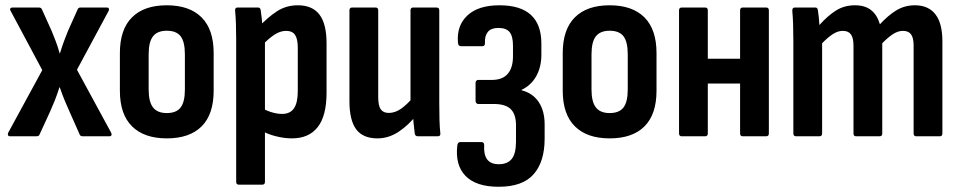

<svg xmlns="http://www.w3.org/2000/svg" viewBox="-20 -521 3669 734"><path d="M18 0Q12.5 0 10.8 -4Q9 -8 11.5 -13.9L141.6 -252.9L20.6 -479.4Q17.1 -484.8 19.6 -488.5Q22 -492.3 27.5 -492.3H128Q137.9 -492.3 140.4 -484.8L177.9 -401.7Q185.5 -383.2 193.3 -362.7Q201.1 -342.2 208.2 -316.9H209.2Q216.7 -342.2 224.6 -363.4Q232.4 -384.7 239.9 -402.7L276.5 -484.4Q279 -492.3 287.9 -492.3H388.4Q394.3 -492.3 396 -488.5Q397.8 -484.8 395.3 -479.4L274.2 -254.4L404.8 -13.9Q407.8 -8 406 -4Q404.3 0 398.4 0H296.4Q287 0 284.5 -7L245.4 -95.2Q235.9 -115.7 226.8 -138Q217.7 -160.2 208.6 -187.1H207.2Q198.6 -160.2 189.8 -137.7Q180.9 -115.2 171.4 -94.2L131.3 -7Q129.3 0 118.9 0Z M617.6 8Q531.4 8 484.9 -37.9Q438.3 -83.8 438.3 -174.2V-318Q438.3 -408.5 484.6 -454.6Q530.8 -500.8 617.6 -500.8Q704.3 -500.8 750.6 -454.6Q796.8 -408.5 796.8 -318V-174.2Q796.8 -83.8 750.8 -37.9Q704.8 8 617.6 8ZM617.6 -88.8Q654.5 -88.8 670.7 -110.3Q686.8 -131.8 686.8 -178.7V-313.1Q686.8 -361 670.7 -382.2Q654.5 -403.5 617.6 -403.5Q581.7 -403.5 565 -382.2Q548.3 -361 548.3 -313.1V-178.7Q548.3 -131.8 565 -110.3Q581.7 -88.8 617.6 -88.8Z M1096 8Q1067.4 8 1035.2 0Q1003 -8 980 -21.6L979 -109.2Q996.6 -98.6 1018.1 -92Q1039.5 -85.5 1058.7 -85.5Q1089 -85.5 1103.7 -106.7Q1118.4 -127.9 1118.4 -173.5V-338.3Q1118.4 -372.2 1108 -387.6Q1097.6 -403 1073.4 -403Q1051.2 -403 1028.2 -387.8Q1005.2 -372.6 978.9 -344.2L968.2 -416.9Q1003.2 -454.5 1038.4 -477.6Q1073.6 -500.8 1118.9 -500.8Q1173.9 -500.8 1201.1 -465.5Q1228.4 -430.3 1228.4 -354.8V-167Q1228.4 -78.1 1194.6 -35.1Q1160.9 8 1096 8ZM893.3 185Q882.9 185 882.9 174.1V-371.6Q882.9 -403.6 881.9 -430.8Q880.9 -458 878.9 -479.4Q877.4 -492.3 888.3 -492.3H966.2Q975.2 -492.3 976.6 -482.3Q978.6 -469.9 980.9 -448.9Q983.1 -428 983.6 -411L992.9 -370.3V174.1Q992.9 185 982.5 185Z M1423.2 8Q1367.3 8 1341.6 -26.7Q1315.9 -61.5 1315.9 -133.9V-481.4Q1315.9 -492.3 1326.3 -492.3H1415.5Q1425.9 -492.3 1425.9 -481.4V-149.8Q1425.9 -116.5 1435.7 -102.9Q1445.6 -89.3 1466.3 -89.3Q1490.6 -89.3 1513.8 -105.7Q1537 -122.2 1562.9 -152.7L1573.1 -82.4Q1542 -42.4 1503.8 -17.2Q1465.6 8 1423.2 8ZM1577.5 0Q1567.6 0 1565.6 -10Q1563.1 -28 1560.9 -52.6Q1558.6 -77.2 1558.6 -95.1L1549.3 -126.1V-481.4Q1549.3 -492.3 1559.7 -492.3H1648.4Q1659.3 -492.3 1659.3 -481.4V-125.3Q1659.3 -90.7 1660.1 -62.5Q1660.9 -34.3 1663.3 -12.4Q1665.3 0 1653.4 0Z M1886.4 193Q1800.3 193 1760 151.8Q1719.7 110.6 1728.1 36.2Q1729.6 22.2 1739 22.2H1820.5Q1831.8 22.2 1830.9 35.2Q1828.9 70.2 1842.5 88.5Q1856.2 106.8 1886.9 106.8Q1919.8 106.8 1936.2 86.7Q1952.6 66.6 1952.6 20.3V-42.1Q1952.6 -83.8 1932.7 -103.7Q1912.8 -123.5 1867.1 -123.5H1807.9Q1803.9 -123.5 1801 -126.8Q1798 -130 1798 -134.9V-204.6Q1798 -209.1 1801 -212.3Q1803.9 -215.5 1807.9 -215.5H1860.7Q1900.8 -215.5 1921 -238.7Q1941.1 -261.9 1941.1 -306.2V-346.1Q1941.1 -382.3 1928.2 -398.3Q1915.3 -414.2 1885.5 -414.2Q1857.2 -414.2 1844.8 -398.8Q1832.5 -383.5 1833.9 -356.4Q1834.4 -350.9 1831.7 -347.6Q1829 -344.4 1825 -344.4H1742.1Q1731.7 -344.4 1730.7 -357.9Q1725.2 -422.9 1766.8 -461.8Q1808.3 -500.8 1889.5 -500.8Q1969.5 -500.8 2009.6 -464.1Q2049.6 -427.4 2049.6 -354.6V-311.4Q2049.6 -264.9 2029.9 -229.7Q2010.2 -194.5 1973.8 -177.5V-176Q2016.7 -165 2039.4 -131Q2062.1 -97 2062.1 -45.6V9Q2062.1 97.2 2020 145.1Q1977.9 193 1886.4 193Z M2310.6 8Q2224.4 8 2177.9 -37.9Q2131.3 -83.8 2131.3 -174.2V-318Q2131.3 -408.5 2177.6 -454.6Q2223.8 -500.8 2310.6 -500.8Q2397.3 -500.8 2443.6 -454.6Q2489.8 -408.5 2489.8 -318V-174.2Q2489.8 -83.8 2443.8 -37.9Q2397.8 8 2310.6 8ZM2310.6 -88.8Q2347.5 -88.8 2363.7 -110.3Q2379.8 -131.8 2379.8 -178.7V-313.1Q2379.8 -361 2363.7 -382.2Q2347.5 -403.5 2310.6 -403.5Q2274.7 -403.5 2258 -382.2Q2241.3 -361 2241.3 -313.1V-178.7Q2241.3 -131.8 2258 -110.3Q2274.7 -88.8 2310.6 -88.8Z M2819.7 0Q2809.3 0 2809.3 -10.9V-481.4Q2809.3 -492.3 2819.7 -492.3H2908.9Q2919.3 -492.3 2919.3 -481.4V-10.9Q2919.3 0 2908.9 0ZM2586.3 0Q2575.9 0 2575.9 -10.9V-481.4Q2575.9 -492.3 2586.3 -492.3H2675.5Q2685.9 -492.3 2685.9 -481.4V-10.9Q2685.9 0 2675.5 0ZM2671.6 -201.6V-296.5H2827.7V-201.6Z M3023.3 0Q3012.9 0 3012.9 -10.9V-367Q3012.9 -402 3011.9 -430.5Q3010.9 -459 3008.9 -478.8Q3007.9 -492.3 3018.8 -492.3H3096.7Q3105.2 -492.3 3106.6 -482.8Q3108.6 -469.8 3110.1 -455.3Q3111.6 -440.8 3112.6 -425.3Q3143.2 -459.9 3175.2 -480.3Q3207.2 -500.8 3248.5 -500.8Q3286.5 -500.8 3309.7 -482.7Q3333 -464.7 3343.9 -428.1Q3374.6 -461.8 3406.5 -481.3Q3438.5 -500.8 3477.5 -500.8Q3529.3 -500.8 3556 -466.3Q3582.7 -431.8 3582.7 -363V-10.9Q3582.7 0 3572.8 0H3482.7Q3472.7 0 3472.7 -10.9V-346.9Q3472.7 -376.2 3462.9 -389.6Q3453 -403 3431.8 -403Q3413.1 -403 3394.1 -390.8Q3375.2 -378.6 3352.8 -355.7V-10.9Q3352.8 0 3342.9 0H3252.7Q3242.8 0 3242.8 -10.9V-346.9Q3242.8 -376.2 3233 -389.6Q3223.1 -403 3201.9 -403Q3183.2 -403 3164.2 -390.8Q3145.2 -378.6 3122.9 -355.7V-10.9Q3122.9 0 3112.5 0Z"/></svg>

Font: Sofia Sans Condensed
Style: Regular
Weight: 400
Designer: Botio Nikoltchev, Ani Petrova
Foundry: lettersoup
Version: Version 4.100